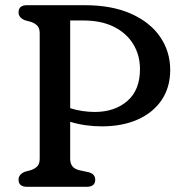

<svg xmlns="http://www.w3.org/2000/svg" viewBox="-20 -720 706 740"><path d="M636 -450.5Q636 -384 603.5 -335.2Q571 -286.5 511.8 -259.8Q452.5 -233 372.5 -233Q308 -233 250.5 -250.5V-108Q250.5 -71.5 286 -64L322.5 -56Q347 -49 347 -27.5Q347 0 314 0H84.5Q51.5 0 51.5 -27.5Q51.5 -48 76 -58L98 -64Q114 -69 123.5 -78.8Q133 -88.5 133 -108V-592Q133 -611.5 123.5 -621.2Q114 -631 98 -636L76 -642Q51.5 -652 51.5 -672.5Q51.5 -700 84.5 -700H306Q411.5 -700 485.2 -667Q559 -634 597.5 -577.5Q636 -521 636 -450.5ZM250.5 -641V-303Q274 -295.5 298.5 -292Q323 -288.5 345 -288.5Q422 -288.5 470.8 -330.8Q519.5 -373 519.5 -453.5Q519.5 -507.5 493.5 -550Q467.5 -592.5 418.8 -616.8Q370 -641 302 -641Z"/></svg>

Font: Fraunces 9pt SuperSoft
Style: Regular
Weight: 400
Version: Version 1.000;[b76b70a41]